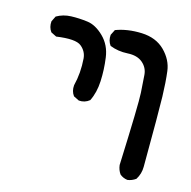

<svg xmlns="http://www.w3.org/2000/svg" viewBox="-81 -457 662 664"><g transform="rotate(15 250.0 -124.5)"><path d="M430.7 127Q415 125 403.3 115.2Q393.6 101.6 391.6 84Q400.4 -137.7 397.9 -175.8Q395.5 -213.9 393.6 -239.3Q391.6 -264.6 372.1 -281.2Q352.5 -297.9 318.4 -295.9Q284.2 -293.9 254.9 -305.7Q243.2 -321.3 245.1 -342.8L254.9 -362.3Q295.9 -377.9 347.7 -376Q399.4 -374 430.7 -342.8Q461.9 -311.5 466.8 -272.5Q471.7 -233.4 473.1 -182.6Q474.6 -131.8 473.6 68.4Q473.6 93.8 460 115.2Q446.3 125 430.7 127ZM197.3 -94.7 177.7 -104.5Q166 -120.1 168 -141.6Q173.8 -165 175.8 -189.5Q177.7 -213.9 175.8 -239.3Q173.8 -264.6 153.3 -281.2Q132.8 -297.9 64.5 -288.1L44.9 -297.9Q33.2 -313.5 35.2 -335L44.9 -354.5Q68.4 -368.2 96.7 -369.1Q125 -370.1 155.3 -366.2Q185.5 -362.3 214.4 -334Q243.2 -305.7 249 -262.7Q254.9 -219.7 252.9 -178.7Q251 -137.7 235.4 -106.4Q218.8 -92.8 197.3 -94.7Z"/></g></svg>

Font: JasonHandwriting1
Style: Regular
Weight: 400
Version: Version 1.48.20